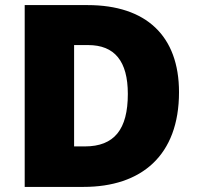

<svg xmlns="http://www.w3.org/2000/svg" viewBox="-20 -734 774 754"><path d="M683 -372C683 -593 554 -714 324 -714H77V0H308C535 0 683 -123 683 -372ZM482 -365C482 -226 429 -159 313 -159H271V-557H326C430 -557 482 -494 482 -365Z"/></svg>

Font: Noto Sans UI Black
Style: Regular
Weight: 900
Designer: Monotype Design Team
Foundry: Monotype Imaging Inc.
Version: Version 1.901